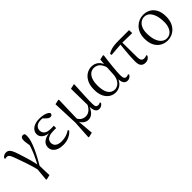

<svg xmlns="http://www.w3.org/2000/svg" viewBox="198 -1628 2932 2932"><g transform="rotate(-45 1664.5 -162.0)"><path d="M221.9 201.2 245.4 -54.5 246.5 19.9Q215.7 -102.8 183.4 -195.1Q151.1 -287.4 126.3 -356.6Q108.7 -405.3 96.2 -429.3Q83.7 -453.2 71.4 -461.2Q59.1 -469.2 39.8 -469.2Q21.9 -469.2 7.8 -462.8L0.4 -481.9Q14.8 -502.6 35.5 -514Q56.1 -525.4 81.9 -525.4Q106.2 -525.4 125.3 -514.3Q144.3 -503.2 162.9 -471Q181.4 -438.9 201.1 -376.7Q221.1 -317.3 246.1 -234.6Q271.1 -151.9 294.4 -45.7L300.6 -44.3L306.7 189.8L230.9 207.4ZM294.2 -3.5 276.9 -28.9Q305.5 -83.1 328.6 -128.9Q351.7 -174.7 370.2 -218Q388.8 -261.2 404.6 -307.8Q420.3 -354.4 434.1 -409.4L425.5 -298.4Q416.6 -349.9 411.6 -379.4Q406.6 -409 404.3 -427.5Q402.1 -446.1 402.1 -461.8Q402.1 -496.9 414.9 -513.8Q427.7 -530.6 449.9 -530.6Q462.8 -530.6 470.3 -527Q477.8 -523.4 484.4 -516.5Q487.1 -505 487.7 -494.2Q488.3 -483.3 488.3 -469.6Q488.3 -427.9 471.7 -372.9Q455.2 -317.8 427.1 -255.6Q399 -193.4 364.3 -128.8Q329.5 -64.3 294.2 -3.5Z M785.3 14.6Q727 14.6 682.7 -2.5Q638.3 -19.6 613.7 -51.5Q589.1 -83.4 589.1 -126.7Q589.1 -165.3 610.9 -197.3Q632.7 -229.3 680.5 -249.5Q728.3 -269.8 805.7 -271.6V-263.4Q702.9 -266.8 656.3 -302.9Q609.7 -339 609.7 -390.7Q609.7 -428.3 631.7 -460Q653.6 -491.8 698.1 -511.2Q742.6 -530.6 809.8 -530.6Q845.9 -530.6 880.4 -524.4Q915 -518.1 943.3 -505.3Q971.6 -492.4 987.6 -471.9Q990.2 -450.8 978.8 -438.7Q967.5 -426.5 949.6 -426.5Q932.7 -426.5 919.7 -432.4Q906.7 -438.4 886.9 -456.8L829.6 -512.6L885.7 -511.5L895 -491.9Q869.4 -496.3 851.7 -498.5Q834.1 -500.7 814.7 -500.7Q750 -500.7 716 -472.4Q682.1 -444.1 682.1 -397.6Q682.1 -351.6 716 -323.6Q749.8 -295.7 831.2 -295.7Q843.3 -295.7 856.2 -296.2Q869.1 -296.7 887.3 -297.7V-245.7Q867.9 -246.9 858.4 -246.9Q849 -246.9 840.6 -246.9Q775.1 -246.9 738.1 -232.6Q701.1 -218.4 685.6 -195.2Q670 -172 670 -143.3Q670 -95.8 704.7 -69.3Q739.4 -42.9 809.6 -42.9Q860.3 -42.9 905.3 -57.2Q950.3 -71.5 988.9 -98.8L1003.3 -80.5Q969.8 -38.9 913.8 -12.1Q857.9 14.6 785.3 14.6Z M1136.1 199.8 1154.1 -100.8 1137.5 -510.9 1214.5 -528 1223.9 -521.8Q1221.7 -440.4 1219.7 -378.9Q1217.7 -317.5 1216.3 -269.3Q1214.9 -221.2 1214 -181.2Q1213.1 -141.2 1213.1 -101.7L1199.7 -82.8L1222.7 188.8L1146.5 206.6ZM1561.5 14.6Q1520.5 14.6 1499.8 -19.3Q1479.1 -53.3 1477.2 -125.3V-128.5L1472 -510.9L1548.3 -528L1556.1 -521.8Q1551.7 -435.6 1548.7 -372.5Q1545.7 -309.5 1543.4 -263.6Q1541.1 -217.8 1540.7 -183.5Q1540.3 -149.2 1540.3 -119.2Q1540.3 -70.5 1553 -54.7Q1565.7 -38.9 1590.7 -38.9Q1605.1 -38.9 1615.8 -43.1Q1626.4 -47.3 1636 -52L1644.1 -33.6Q1632.2 -13.7 1611.1 0.5Q1590 14.6 1561.5 14.6ZM1325.6 14.6Q1283.3 14.6 1244.7 -15.3Q1206.1 -45.3 1188.7 -96.8H1186.5L1205.8 -136.8Q1231.6 -89.2 1263.8 -70.5Q1296.1 -51.8 1334.3 -51.8Q1379.9 -51.8 1416.6 -79.9Q1453.3 -108 1482 -167.6L1494.6 -155.4H1492.2Q1468.3 -74.8 1425.9 -30.1Q1383.5 14.6 1325.6 14.6Z M1920.8 14.4Q1860.7 14.4 1812.8 -16.7Q1764.9 -47.8 1737.7 -107.2Q1710.5 -166.5 1710.5 -250.6Q1710.5 -344.2 1742.6 -406.4Q1774.6 -468.5 1825.3 -499.6Q1876.1 -530.6 1932.2 -530.6Q1999.2 -530.6 2047.5 -489.4Q2095.8 -448.1 2115.7 -358.5H2123.3L2101.5 -312.6Q2089.5 -379.3 2065.1 -418.1Q2040.6 -456.9 2009.2 -473.4Q1977.8 -490 1943.7 -490Q1903.8 -490 1869.5 -467Q1835.2 -444 1814.2 -392.9Q1793.2 -341.7 1793.2 -257.8Q1793.2 -144.9 1832.3 -86Q1871.4 -27.2 1939.4 -27.2Q1971.3 -27.2 2003 -46.2Q2034.8 -65.2 2058.1 -106.4Q2081.3 -147.6 2085.1 -212.9L2094.4 -403.1L2105 -510.5L2177.8 -525.8L2187.8 -518.4Q2180.4 -466.9 2173.8 -410.4Q2167.2 -353.9 2161.7 -299.8Q2156.2 -245.7 2153.2 -200.8Q2150.2 -155.9 2150.2 -126.6Q2150.2 -76.9 2163.2 -57.8Q2176.2 -38.7 2200.6 -38.7Q2214.4 -38.7 2224.2 -42.6Q2234 -46.5 2243.5 -52L2254.8 -34.9Q2242.5 -13.4 2221.2 0.6Q2199.9 14.6 2172.4 14.6Q2130 14.6 2108.4 -17.4Q2086.8 -49.4 2082.1 -127.8L2094.9 -128.2Q2070.3 -50.9 2021.8 -18.3Q1973.4 14.4 1920.8 14.4Z M2276.7 -437.1 2270.5 -465Q2300.8 -484.8 2334 -495.9Q2367.2 -507.1 2408.9 -512.1Q2450.6 -517 2506.4 -517H2732L2734.9 -450.5L2500.4 -454.5ZM2560.2 14.6Q2512.7 14.6 2485.8 -14.3Q2458.9 -43.2 2458.9 -112.1Q2458.9 -170.4 2463 -232.2Q2467.1 -293.9 2473.4 -355.7Q2479.8 -417.4 2485.5 -474.9H2525L2528 -136.8Q2530 -83.2 2546.5 -65Q2562.9 -46.9 2591.5 -46.9Q2608.3 -46.9 2621.7 -50.3Q2635.1 -53.7 2647.3 -60.7L2654.9 -42.7Q2640 -15 2616.8 -0.2Q2593.6 14.6 2560.2 14.6Z M3040.1 14.6Q2978.7 14.6 2925.2 -14.3Q2871.7 -43.3 2838.6 -103.8Q2805.5 -164.4 2805.5 -258Q2805.5 -325.8 2826.2 -376.7Q2846.9 -427.5 2882.1 -461.6Q2917.4 -495.8 2960.7 -513.2Q3003.9 -530.6 3048.5 -530.6Q3116.5 -530.6 3168.9 -500.3Q3221.4 -470 3251.4 -410.5Q3281.3 -351.1 3281.3 -263.4Q3281.3 -193 3260.6 -140.7Q3239.9 -88.3 3205.1 -53.9Q3170.2 -19.4 3127.3 -2.4Q3084.5 14.6 3040.1 14.6ZM3050 -18.2Q3099 -18.2 3132.6 -44.9Q3166.2 -71.6 3183.7 -117.6Q3201.2 -163.6 3201.2 -220.9Q3201.2 -306 3181.6 -368.1Q3162.1 -430.2 3125.7 -464Q3089.4 -497.8 3039.8 -497.8Q2995.4 -497.8 2960.7 -472.2Q2926 -446.7 2906.7 -400.7Q2887.4 -354.8 2887.4 -294.9Q2887.4 -200.6 2910.3 -139Q2933.3 -77.4 2970.6 -47.8Q3007.9 -18.2 3050 -18.2Z"/></g></svg>

Font: Noto Serif TC
Style: Regular
Weight: 200
Designer: Ryoko NISHIZUKA 西塚涼子 (kana & ideographs); Frank Grießhammer (Latin, Greek & Cyrillic); Wenlong ZHANG 张文龙 (bopomofo); San
Foundry: Adobe
Version: Version 2.001;hotconv 1.1.0;makeotfexe 2.6.0